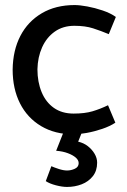

<svg xmlns="http://www.w3.org/2000/svg" viewBox="-20 -518 504 759"><path d="M407 -102Q376 -87 345.5 -78Q315 -69 271 -69Q225 -69 193 -91.5Q161 -114 144.5 -154Q128 -194 128 -244Q129 -292 146.5 -331Q164 -370 196.5 -393Q229 -416 274 -416Q317 -416 348 -406Q379 -396 410 -383L438 -451Q417 -466 386 -476.5Q355 -487 325 -492.5Q295 -498 275 -498Q200 -498 145 -465.5Q90 -433 60.5 -376Q31 -319 30 -243Q30 -167 59 -109.5Q88 -52 142.5 -19.5Q197 13 271 13Q292 13 322.5 7.5Q353 2 384 -8.5Q415 -19 436 -33ZM202 78Q228 80 248 87.5Q268 95 279.5 105Q291 115 291 127Q291 142 276 149Q261 156 245 156Q231 156 212.5 150Q194 144 183 139L161 198Q176 208 201 214.5Q226 221 245 221Q276 221 303 210.5Q330 200 347 178.5Q364 157 364 125Q364 107 354 90Q344 73 327.5 60Q311 47 289 42L311 -13H238Z"/></svg>

Font: Catamaran Thin Medium
Style: Regular
Weight: 500
Version: Version 2.000